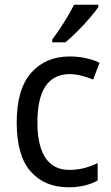

<svg xmlns="http://www.w3.org/2000/svg" viewBox="-20 -786 471 816"><path d="M271 10Q170 10 110.5 -57Q51 -124 51 -265Q51 -407 112.5 -476.5Q174 -546 276 -546Q313 -546 346.5 -538.5Q380 -531 403 -519L376 -448Q354 -457 327 -464Q300 -471 277 -471Q139 -471 139 -266Q139 -167 173 -115.5Q207 -64 274 -64Q309 -64 339 -72Q369 -80 395 -93V-19Q344 10 271 10ZM398 -756Q385 -737 360.5 -708.5Q336 -680 308 -652Q280 -624 258 -606H202V-618Q226 -650 252 -691Q278 -732 295 -766H398Z"/></svg>

Font: Noto Sans Telugu SemiCondensed
Style: Regular
Weight: 400
Width: 4
Designer: Jelle Bosma - Monotype Design Team
Foundry: Monotype Imaging Inc.
Version: Version 2.005; ttfautohint (v1.8.4.7-5d5b)